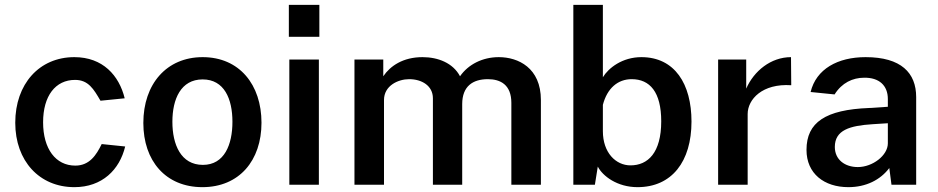

<svg xmlns="http://www.w3.org/2000/svg" viewBox="-20 -763 3875 793"><path d="M287 -527C142 -527 43 -416 43 -256C43 -98 143 10 287 10C402 10 474 -62 497 -158L400 -168C378 -123 350 -79 291 -79C210 -79 158 -148 158 -258C158 -367 209 -433 290 -433C345 -433 367 -395 395 -347L495 -357C472 -451 405 -527 287 -527Z M816 10C968 10 1060 -100 1060 -256C1060 -413 969 -527 817 -527C668 -527 572 -416 572 -255C572 -99 664 10 816 10ZM818 -82C727 -82 692 -166 692 -260C692 -354 727 -435 817 -435C906 -435 940 -355 940 -260C940 -166 907 -82 818 -82Z M1299 -743H1173V-611H1299ZM1297 -517H1175V0H1297Z M1444 0H1566V-350C1566 -409 1624 -436 1670 -436C1722 -436 1768 -409 1768 -357V0H1889V-333C1889 -407 1933 -436 1995 -436C2047 -436 2092 -413 2092 -338V0H2214V-350C2214 -483 2120 -527 2040 -527C1973 -527 1914 -497 1880 -448C1851 -503 1789 -527 1725 -527C1645 -527 1592 -491 1563 -448V-517H1444Z M2613 10C2755 10 2836 -96 2836 -261C2836 -416 2767 -527 2629 -527C2550 -527 2493 -482 2470 -444V-743H2348V0H2437L2449 -75C2469 -36 2529 10 2613 10ZM2584 -80C2523 -80 2470 -133 2470 -221V-330C2488 -399 2532 -436 2589 -436C2664 -436 2711 -383 2711 -262C2711 -132 2656 -80 2584 -80Z M2946 0H3068V-292C3068 -353 3129 -419 3248 -411L3247 -527C3164 -527 3094 -470 3062 -397V-517H2946Z M3484 10C3557 10 3616 -20 3653 -69L3662 0H3764V-362C3764 -462 3702 -527 3555 -527C3440 -527 3351 -478 3328 -383L3427 -373C3457 -421 3502 -442 3549 -442C3611 -443 3647 -410 3647 -354V-322L3570 -317C3390 -310 3311 -258 3311 -144C3311 -46 3384 10 3484 10ZM3523 -73C3469 -73 3428 -104 3428 -156C3428 -226 3490 -244 3584 -250L3647 -254V-171C3647 -121 3584 -73 3523 -73Z"/></svg>

Font: United Sans SemiBold
Style: Regular
Weight: 600
Designer: Pablo Impallari, Rodrigo Fuenzalida (Modified by Dan O. Williams)
Version: Version 1.000;PS 001.000;hotconv 1.0.88;makeotf.lib2.5.64775